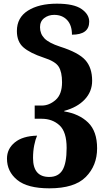

<svg xmlns="http://www.w3.org/2000/svg" viewBox="-20 -785 593 1046"><path d="M249 241Q386 241 447.5 179Q509 117 509 23Q509 -70 460 -117.5Q411 -165 330 -178V-181Q401 -200 441.5 -243Q482 -286 482 -345Q482 -416 445 -457.5Q408 -499 307 -531Q246 -551 222 -576Q198 -601 198 -637Q198 -669 221 -686.5Q244 -704 275 -704Q319 -704 345.5 -676Q372 -648 372 -596Q466 -596 466 -667Q466 -707 424 -736Q382 -765 290 -765Q192 -765 132 -727Q72 -689 72 -616Q72 -558 107.5 -527Q143 -496 218 -471Q281 -451 299.5 -422Q318 -393 318 -337Q318 -271 283 -240.5Q248 -210 208 -210H169V-138H207Q265 -138 304 -102.5Q343 -67 343 21Q343 104 320.5 141.5Q298 179 248 179Q160 179 160 76Q160 38 166.5 6Q173 -26 182 -46Q103 -44 60.5 -9Q18 26 18 79Q18 150 74 195.5Q130 241 249 241Z"/></svg>

Font: Noto Serif Georgian SemiCondensed Extra
Style: Regular
Weight: 800
Width: 4
Designer: Monotype Design Team
Foundry: Monotype Imaging Inc.
Version: Version 1.901